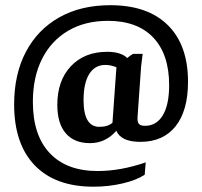

<svg xmlns="http://www.w3.org/2000/svg" viewBox="-20 -577 775 736"><path d="M324.7 -28.3Q264.6 -28.3 232.2 -65.9Q199.7 -103.5 199.7 -175.3Q199.7 -268.1 251.7 -323.2Q303.7 -378.4 391.1 -378.4Q443.8 -378.4 467.8 -354.5Q479 -364.3 490.2 -370.6H526.9L521 -323.2L507.3 -129.4Q505.9 -108.9 512.7 -101.8Q519.5 -94.7 535.6 -94.7Q580.1 -94.7 604.2 -135.3Q628.4 -175.8 628.4 -250.5Q628.4 -368.7 567.6 -432.9Q506.8 -497.1 393.6 -497.1Q305.7 -497.1 241 -459Q176.3 -420.9 141.1 -351.1Q106 -281.2 106 -186.5Q106 -58.6 170.7 10Q235.4 78.6 354.5 78.6Q442.4 78.6 538.6 45.4L534.7 92.8Q502.9 113.8 449.7 126.2Q396.5 138.7 338.4 138.7Q191.9 138.7 113 56.6Q34.2 -25.4 34.2 -176.8Q34.2 -293 79.3 -378.4Q124.5 -463.9 207.3 -510.5Q290 -557.1 402.8 -557.1Q545.9 -557.1 623.3 -480.7Q700.7 -404.3 700.7 -263.7Q700.7 -152.8 653.1 -93Q605.5 -33.2 518.1 -33.2Q444.3 -33.2 425.8 -75.7Q406.7 -53.2 381.3 -40.8Q356 -28.3 324.7 -28.3ZM300.3 -193.4Q300.3 -90.8 360.8 -90.8Q393.6 -90.8 411.1 -106.4L426.3 -319.3Q404.3 -328.1 383.8 -328.1Q343.8 -328.1 322 -293.2Q300.3 -258.3 300.3 -193.4Z"/></svg>

Font: Markazi Text SemiBold
Style: Regular
Weight: 600
Designer: Borna Izadpanah (Arabic designer), Fiona Ross (Arabic design director) and Florian Runge (Latin designer)
Foundry: Borna Izadpanah and Florian Runge
Version: Version 1.001; ttfautohint (v1.8.3)